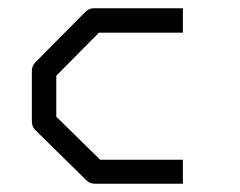

<svg xmlns="http://www.w3.org/2000/svg" viewBox="-20 -495 580 464"><path d="M422 -475V-416H219L116 -312V-213L222 -109H422V-51H210Q197 -51 189 -59L66 -180Q57 -189 57 -201V-324Q57 -336 66 -345L186 -466Q195 -475 206 -475Z"/></svg>

Font: IBM 3270
Style: Regular
Weight: 400
Monospace: yes
Version: Version 2.3.1